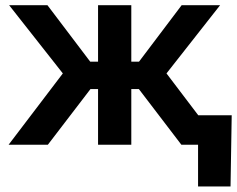

<svg xmlns="http://www.w3.org/2000/svg" viewBox="-20 -542 888 719"><path d="M12.2 0 215.3 -267.1 14.2 -522.5H157.7L317.9 -311H347.2V-522.5H471.7V-311H500.5L660.2 -522.5H804.2L603.5 -267.1L806.2 0H659.2L500 -208.5H471.7V0H347.2V-208.5H318.8L159.2 0ZM721.7 156.2V0H681.6V-110.4H847.7L843.3 156.2Z"/></svg>

Font: Inter 28pt SemiBold
Style: Regular
Weight: 600
Designer: Rasmus Andersson
Foundry: rsms
Version: Version 4.001;git-66647c0bb